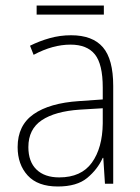

<svg xmlns="http://www.w3.org/2000/svg" viewBox="-20 -667 508 697"><path d="M238 -539Q316 -539 353.5 -495.5Q391 -452 391 -355V0H361L355 -94H353Q334 -52 296.5 -21Q259 10 190 10Q117 10 80.5 -30Q44 -70 44 -133Q44 -212 102 -252.5Q160 -293 267 -300L353 -306V-349Q353 -434 324.5 -469.5Q296 -505 236 -505Q204 -505 171 -496Q138 -487 102 -468L89 -501Q123 -518 160.5 -528.5Q198 -539 238 -539ZM270 -269Q180 -263 131.5 -230.5Q83 -198 83 -133Q83 -80 112.5 -51.5Q142 -23 195 -23Q275 -23 313.5 -76.5Q352 -130 353 -219V-274ZM357 -647V-614H113V-647Z"/></svg>

Font: Noto Sans Khmer SemiCondensed ExtraLight
Style: Regular
Weight: 200
Width: 4
Designer: Danh Hong and the Monotype Design Team
Foundry: Monotype Imaging Inc.
Version: Version 2.004; ttfautohint (v1.8.4.7-5d5b)